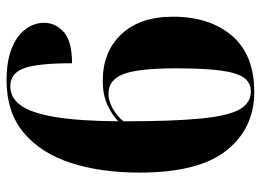

<svg xmlns="http://www.w3.org/2000/svg" viewBox="-122 -642 774 569"><g transform="rotate(-90 264.5 -357.0)"><path d="M277 10Q169 10 103.5 -72.5Q38 -155 38 -330Q38 -446 67 -534.5Q96 -623 156.5 -673.5Q217 -724 311 -724Q370 -724 408 -708Q446 -692 464 -666.5Q482 -641 482 -613Q482 -579 454.5 -554.5Q427 -530 362 -530Q362 -633 347 -673Q332 -713 294 -713Q260 -713 237.5 -682.5Q215 -652 203 -581.5Q191 -511 190 -393Q211 -413 240.5 -426Q270 -439 310 -439Q396 -439 448 -384Q500 -329 500 -231Q500 -122 443.5 -56Q387 10 277 10ZM279 0Q304 0 319 -20.5Q334 -41 340.5 -89.5Q347 -138 347 -221Q347 -333 330 -377.5Q313 -422 272 -422Q250 -422 228 -409.5Q206 -397 190 -378Q190 -233 198 -150.5Q206 -68 225 -34Q244 0 279 0Z"/></g></svg>

Font: Noto Serif Display SemiCondensed ExtraBold
Style: Regular
Weight: 800
Width: 4
Designer: Monotype Design Team
Foundry: Monotype Imaging Inc.
Version: Version 2.009